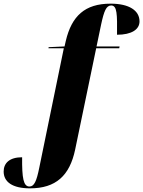

<svg xmlns="http://www.w3.org/2000/svg" viewBox="-114 -790 783 1050"><path d="M50 240C191 240 267 171 297 28L412 -526H538L540 -536H414L439 -656C455 -730 467 -760 494 -760C527 -760 527 -712 526 -600C606 -600 649 -629 649 -673C649 -732 593 -770 491 -770C350 -770 278 -702 246 -567L239 -536L152 -532L151 -526H235L101 126C86 201 73 230 47 230C14 230 6 184 7 70C-62 70 -94 102 -94 148C-94 205 -46 240 50 240Z"/></svg>

Font: Noto Serif Display Condensed Black
Style: Italic
Weight: 900
Width: 3
Italic angle: -12°
Designer: Monotype Design Team
Foundry: Monotype Imaging Inc.
Version: Version 2.009